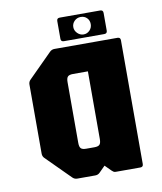

<svg xmlns="http://www.w3.org/2000/svg" viewBox="-78 -738 678 802"><g transform="rotate(-10 261.0 -337.5)"><path d="M185 0Q173.5 0 165 -8.5L65 -108.5Q56.5 -116.5 56.5 -128.5V-421.5Q56.5 -433.5 65 -441.5L165 -541.5Q173.5 -550 185 -550H452.5Q465 -550 465 -537.5V-12.5Q465 0 452.5 0H348.5Q342 0 338.8 -2.5Q335.5 -5 331.5 -8.5L306.5 -33.5L281.5 -8.5Q273.5 0 261.5 0ZM243.5 -116.5H278.5Q294.5 -116.5 300.5 -123Q306.5 -129.5 306.5 -146V-433.5H243.5Q227 -433.5 221 -427Q215 -420.5 215 -404V-146Q215 -129.5 221 -123Q227 -116.5 243.5 -116.5ZM229.5 -575Q217 -575 217 -587.5V-662.5Q217 -675 229.5 -675H401Q413.5 -675 413.5 -662.5V-587.5Q413.5 -575 401 -575ZM316 -588.5Q331 -588.5 341.8 -599.5Q352.5 -610.5 352.5 -626Q352.5 -642 342.2 -652.2Q332 -662.5 316 -662.5Q300.5 -662.5 289.5 -651.8Q278.5 -641 278.5 -626Q278.5 -611 289.8 -599.8Q301 -588.5 316 -588.5Z"/></g></svg>

Font: Jaro
Style: Regular
Weight: 400
Designer: Agyei Archer, Celine Hurka, Mirko Velimirović
Version: Version 1.000